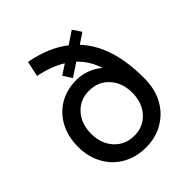

<svg xmlns="http://www.w3.org/2000/svg" viewBox="-207 -859 996 996"><g transform="rotate(-45 290.5 -361.5)"><path d="M38 -240Q38 -313 68 -370.5Q98 -428 152.5 -460Q207 -492 278 -492Q316 -492 353 -478Q390 -464 418 -439Q395 -511 344 -559L272 -511L241 -559L296 -595Q240 -631 148 -651L166 -735Q293 -712 376 -647L445 -693L476 -646L419 -608Q535 -484 533 -246Q533 -171 501.5 -112.5Q470 -54 413.5 -21Q357 12 286 12Q214 12 157.5 -20Q101 -52 69.5 -109.5Q38 -167 38 -240ZM286 -74Q352 -74 394 -120.5Q436 -167 436 -240Q436 -313 393.5 -359.5Q351 -406 284 -406Q218 -406 176 -359.5Q134 -313 134 -240Q134 -167 176.5 -120.5Q219 -74 286 -74Z"/></g></svg>

Font: Oak Sans Medium
Style: Regular
Weight: 500
Designer: Erik Kennedy, Walven
Foundry: Erik Kennedy, Walven
Version: Version 1.000